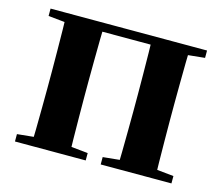

<svg xmlns="http://www.w3.org/2000/svg" viewBox="-82 -648 874 755"><g transform="rotate(15 354.5 -270.5)"><path d="M101 0Q103 -26 103.5 -68Q104 -110 104.5 -156Q105 -202 105 -236V-305Q105 -339 104.5 -385Q104 -431 103.5 -473.5Q103 -516 101 -541H257Q256 -516 255.5 -473.5Q255 -431 254.5 -385Q254 -339 254 -305V-236Q254 -202 254.5 -156Q255 -110 255.5 -68Q256 -26 257 0ZM452 0Q453 -26 453.5 -68Q454 -110 454.5 -156Q455 -202 455 -236V-305Q455 -339 454.5 -385Q454 -431 453.5 -473.5Q453 -516 452 -541H606Q605 -516 604.5 -473.5Q604 -431 603.5 -385Q603 -339 603 -305V-236Q603 -202 603.5 -156Q604 -110 604.5 -68Q605 -26 606 0ZM36 0V-30L145 -41H215L324 -30V0ZM385 0V-30L495 -41H565L673 -30V0ZM36 -511V-541H179V-500H145ZM530 -500V-541H673V-511L565 -500ZM179 -506V-541H530V-506Z"/></g></svg>

Font: Noto Serif JP ExtraBold
Style: Regular
Weight: 800
Designer: Ryoko NISHIZUKA 西塚涼子 (kana & ideographs); Frank Grießhammer (Latin, Greek & Cyrillic); Wenlong ZHANG 张文龙 (bopomofo); San
Foundry: Adobe
Version: Version 2.003-H1;hotconv 1.1.1;makeotfexe 2.6.0